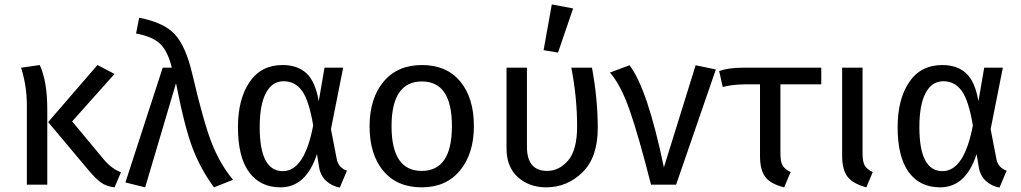

<svg xmlns="http://www.w3.org/2000/svg" viewBox="-20 -832 4600 865"><path d="M159 -539Q193 -467 193 -339V0H101V-357Q101 -445 75 -527ZM419 -539 496 -499 305 -285 449 -112Q484 -71 525 -56L496 12Q460 8 436 -9Q412 -26 379 -65L197 -282Z M607 -752Q718 -731 767.5 -677.5Q817 -624 846 -500Q898 -277 935.5 -183.5Q973 -90 1030 -22L944 12Q885 -68 848.5 -162.5Q812 -257 773 -457L634 12L545 -10L713 -527H754Q737 -599 703 -633Q669 -667 593 -681Z M1253 -539Q1321 -539 1361 -501.5Q1401 -464 1416 -376L1442 -527H1526L1471 -250L1497 -116Q1504 -77 1543 -63L1511 13Q1476 7 1449.5 -17Q1423 -41 1417 -82L1408 -138Q1359 12 1244 12Q1152 12 1102 -56.5Q1052 -125 1052 -259Q1052 -385 1104 -462Q1156 -539 1253 -539ZM1258 -466Q1206 -466 1178 -413Q1150 -360 1150 -259Q1150 -61 1254 -61Q1352 -61 1391 -267Q1372 -380 1340.5 -423Q1309 -466 1258 -466Z M2115 -264Q2115 -140 2052.5 -64Q1990 12 1880 12Q1769 12 1707 -62Q1645 -136 1645 -263Q1645 -388 1707.5 -463.5Q1770 -539 1881 -539Q1992 -539 2053.5 -465Q2115 -391 2115 -264ZM1881 -465Q1744 -465 1744 -263Q1744 -62 1880 -62Q2016 -62 2016 -264Q2016 -465 1881 -465Z M2466 -812 2562 -794 2494 -595 2429 -606ZM2647 -527Q2673 -386 2673 -255Q2673 -123 2604 -55.5Q2535 12 2441 12Q2364 12 2313 -34Q2262 -80 2262 -163V-527H2354V-171Q2354 -62 2445 -62Q2499 -62 2539.5 -109Q2580 -156 2580 -263Q2580 -392 2554 -527Z M2816 -538Q2897 -433 2971 -78L3114 -538L3205 -519L3026 0H2913Q2856 -224 2816 -337.5Q2776 -451 2728 -505Z M3680 -452H3496V-141Q3496 -103 3506 -86Q3516 -69 3542 -57L3513 12Q3452 -3 3428 -34.5Q3404 -66 3404 -129V-452H3335Q3276 -451 3236 -440L3220 -512Q3262 -527 3327 -527H3680Z M3866 -527V-141Q3866 -103 3876 -86Q3886 -69 3912 -57L3883 12Q3823 -4 3798.5 -35.5Q3774 -67 3774 -130V-527Z M4225 -539Q4293 -539 4333 -501.5Q4373 -464 4388 -376L4414 -527H4498L4443 -250L4469 -116Q4476 -77 4515 -63L4483 13Q4448 7 4421.5 -17Q4395 -41 4389 -82L4380 -138Q4331 12 4216 12Q4124 12 4074 -56.5Q4024 -125 4024 -259Q4024 -385 4076 -462Q4128 -539 4225 -539ZM4230 -466Q4178 -466 4150 -413Q4122 -360 4122 -259Q4122 -61 4226 -61Q4324 -61 4363 -267Q4344 -380 4312.5 -423Q4281 -466 4230 -466Z"/></svg>

Font: Fira Sans
Style: Regular
Weight: 400
Designer: Carrois Corporate & Edenspiekermann AG
Foundry: Carrois Corporate GbR & Edenspiekermann AG
Version: Version 4.106;PS 004.106;hotconv 1.0.70;makeotf.lib2.5.58329